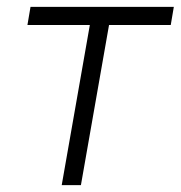

<svg xmlns="http://www.w3.org/2000/svg" viewBox="-20 -540 527 560"><path d="M60 -467H242L160 0H216L298 -467H478L487 -520H69Z"/></svg>

Font: Fixel Display 20240404 Light
Style: Italic
Weight: 300
Italic angle: -10°
Designer: AlfaBravo + MacPaw
Foundry: Kyrylo Tkachov, Marchela Mozhyna, Serhii Makarenko, Maria Weinstein, Zakhar Kryvoshyya
Version: Version 1.211;Glyphs 3.2 (3225)